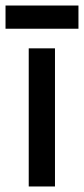

<svg xmlns="http://www.w3.org/2000/svg" viewBox="-32 -675 304 695"><path d="M72 0V-500H167V0ZM-12 -571V-655H252V-571Z"/></svg>

Font: Figtree Medium
Style: Regular
Weight: 500
Designer: Erik Kennedy
Foundry: Erik Kennedy
Version: Version 2.001; ttfautohint (v1.8.4.7-5d5b);gftools[0.9.27]